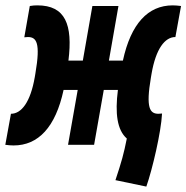

<svg xmlns="http://www.w3.org/2000/svg" viewBox="-54 -540 695 716"><path d="M491.7 155.8C514.2 91.8 546.9 -47.4 550.3 -116.7C546.4 -116.2 541.5 -115.7 537.1 -115.7C504.9 -115.7 489.3 -136.7 508.8 -251L511.2 -265.1C527.3 -358.4 561 -401.9 600.1 -401.9L621.1 -517.6C610.4 -519 600.1 -520 590.3 -520C498 -520 434.1 -451.7 404.3 -314H352.1L387.7 -517.6H290.5L254.9 -314H201.2C217.8 -448.2 189.9 -520 85.4 -520C76.7 -520 67.4 -519.5 57.1 -517.6L36.6 -400.9C40.5 -401.4 45.4 -401.9 49.8 -401.9C82 -401.9 97.7 -380.9 78.1 -266.6L75.7 -252.4C59.6 -159.2 25.9 -115.7 -13.2 -115.7L-34.2 0C-23.4 1.5 -13.2 2.4 -3.4 2.4C88.9 2.4 153.3 -65.9 183.1 -204.6H235.8L199.7 0H296.9L333 -204.6H385.7C374.5 -116.7 382.8 -55.2 418.9 -23.4C407.7 33.2 399.4 63 376.5 131.8Z"/></svg>

Font: Cascadia Mono PL
Style: Bold Italic
Weight: 700
Italic angle: -10°
Monospace: yes
Designer: Aaron Bell
Foundry: Saja Typeworks
Version: Version 2404.023